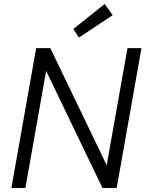

<svg xmlns="http://www.w3.org/2000/svg" viewBox="-20 -941 734 961"><path d="M37 0 161 -700H232L514 -114L618 -700H688L564 0H493L211 -586L107 0ZM375 -753 347 -796 504 -921 544 -865Z"/></svg>

Font: DM Sans 10pt Light
Style: Italic
Weight: 300
Italic angle: -10°
Version: Version 4.004;gftools[0.9.30]